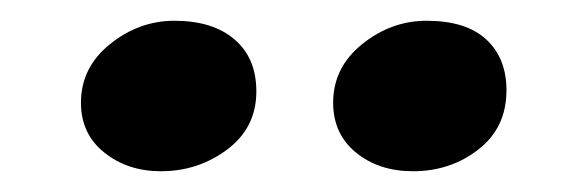

<svg xmlns="http://www.w3.org/2000/svg" viewBox="-20 -827 565 185"><path d="M58 -728Q58 -762 86 -784.5Q114 -807 148 -807Q185 -807 206 -789Q227 -771 227 -739Q227 -704 199 -683Q171 -662 135 -662Q103 -662 80.5 -680Q58 -698 58 -728ZM301 -728Q301 -762 329 -784.5Q357 -807 391 -807Q429 -807 448.5 -789Q468 -771 468 -740Q468 -704 441 -683Q414 -662 378 -662Q345 -662 323 -680Q301 -698 301 -728Z"/></svg>

Font: Martel ExtraBold
Style: Regular
Weight: 800
Designer: Dan Reynolds
Foundry: Dan Reynolds
Version: Version 1.001; ttfautohint (v1.1) -l 5 -r 5 -G 72 -x 0 -D la